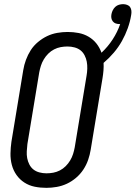

<svg xmlns="http://www.w3.org/2000/svg" viewBox="-20 -897 653 925"><path d="M203 8Q174 8 147 2.5Q120 -3 97.5 -17.5Q75 -32 59.5 -54Q44 -76 37 -102.5Q30 -129 30.5 -157.5Q31 -186 35 -214L92 -559Q96 -584 105 -608.5Q114 -633 128 -655Q142 -677 163 -694.5Q184 -712 207 -723Q230 -734 255.5 -738.5Q281 -743 306 -743Q333 -743 359 -738Q385 -733 407 -720Q429 -707 444.5 -687.5Q460 -668 469 -643Q500 -672 523 -707.5Q546 -743 559 -781H556Q546 -781 537.5 -784Q529 -787 523.5 -794Q518 -801 516.5 -810Q515 -819 517 -829Q519 -839 523.5 -848Q528 -857 535.5 -864Q543 -871 553 -874Q563 -877 573 -877Q583 -877 592.5 -873.5Q602 -870 607 -862.5Q612 -855 613 -845Q614 -835 612 -825Q607 -793 595.5 -761Q584 -729 567.5 -699.5Q551 -670 528.5 -643.5Q506 -617 479 -594Q480 -576 478.5 -557.5Q477 -539 474 -521L417 -176Q413 -151 404.5 -126.5Q396 -102 381.5 -80Q367 -58 346.5 -40.5Q326 -23 302.5 -12Q279 -1 253.5 3.5Q228 8 203 8ZM204 -62Q220 -62 236.5 -65Q253 -68 268.5 -76Q284 -84 296.5 -96.5Q309 -109 318 -124Q327 -139 332 -155Q337 -171 340 -187L397 -532Q400 -549 400.5 -566.5Q401 -584 398 -600Q395 -616 387.5 -630.5Q380 -645 368 -654.5Q356 -664 339.5 -668.5Q323 -673 305 -673Q289 -673 272.5 -670Q256 -667 240.5 -659Q225 -651 212.5 -638.5Q200 -626 191 -611Q182 -596 177 -580Q172 -564 169 -548L112 -203Q110 -186 109 -168.5Q108 -151 111 -135Q114 -119 121.5 -104.5Q129 -90 141 -80.5Q153 -71 169.5 -66.5Q186 -62 204 -62Z"/></svg>

Font: Iosevka Fixed
Style: Italic
Weight: 400
Italic angle: -9°
Monospace: yes
Designer: Belleve Invis
Foundry: Belleve Invis
Version: Version 33.2.4